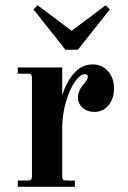

<svg xmlns="http://www.w3.org/2000/svg" viewBox="-20 -714 490 734"><path d="M47.9 0V-23.9H85.9Q95.2 -23.9 98.6 -27.3Q102.1 -30.8 102.1 -40V-416Q102.1 -425.3 98.6 -428.7Q95.2 -432.1 85.9 -432.1H47.9V-456.1H217.8V-349.1Q233.9 -401.9 263.7 -434.8Q293.5 -467.8 334 -467.8Q370.1 -467.8 393.1 -441.7Q416 -415.5 416 -376Q416 -338.4 395.5 -312.3Q375 -286.1 340.8 -286.1Q313 -286.1 295.4 -302.5Q277.8 -318.8 277.8 -341.8Q277.8 -367.2 301.8 -395Q315.9 -411.1 315.9 -419.9Q315.9 -430.2 305.2 -430.2Q286.6 -430.2 266.4 -401.6Q246.1 -373 231.9 -324Q217.8 -274.9 217.8 -223.1V-40Q217.8 -30.8 221.2 -27.3Q224.6 -23.9 233.9 -23.9H266.1V0ZM107.9 -678.2 124 -693.8 253.9 -596.2 383.8 -693.8 399.9 -678.2 277.8 -523.9H230Z"/></svg>

Font: Flanker Steampunk
Style: Bold
Weight: 700
Designer: Alexey Kryukov, Leonardo Di Lena
Foundry: Alexey Kryukov, Leonardo Di Lena
Version: 1.210